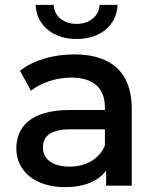

<svg xmlns="http://www.w3.org/2000/svg" viewBox="-20 -761 642 787"><path d="M410 -165C387 -108 331 -78 265 -78C197 -78 156 -108 156 -156C156 -197 179 -231 270 -231H410ZM246 6C326 6 384 -19 415 -62V0H520V-316C520 -466 434 -538 285 -538C199 -538 118 -515 62 -471L107 -389C148 -422 211 -443 272 -443C364 -443 410 -398 410 -322V-310H265C104 -310 47 -239 47 -152C47 -59 125 6 246 6ZM294 -601C387 -601 458 -654 462 -741H388C386 -693 345 -663 294 -663C243 -663 202 -693 200 -741H126C130 -654 201 -601 294 -601Z"/></svg>

Font: Montserrat-Alt1 SemBd
Style: Regular
Weight: 600
Designer: Differentunic
Foundry: Differentunic
Version: Version 7.222